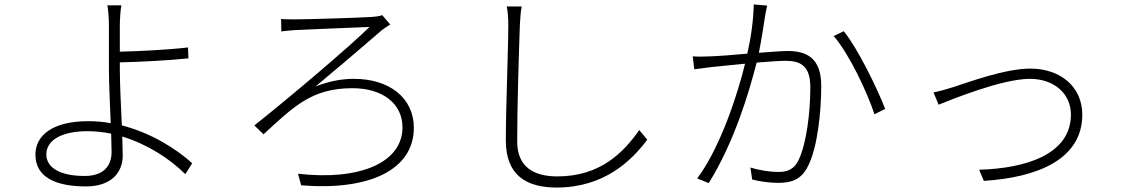

<svg xmlns="http://www.w3.org/2000/svg" viewBox="-20 -800 5040 862"><path d="M479 -200 481 -119C481 -48 438 -10 360 -10C248 -10 188 -48 188 -107C188 -169 254 -211 373 -211C409 -211 444 -207 479 -200ZM525 -776H462C466 -760 469 -715 469 -687C469 -644 469 -548 469 -491C469 -426 474 -330 477 -247C444 -253 411 -256 377 -256C210 -256 139 -188 139 -106C139 -4 231 37 366 37C479 37 531 -25 531 -102L529 -187C641 -153 743 -87 812 -18L843 -67C769 -134 656 -204 527 -237C523 -324 518 -424 518 -491V-520C601 -522 733 -528 826 -538L824 -587C731 -576 599 -570 518 -568V-687C518 -711 521 -759 525 -776Z M1242 -715 1243 -659C1263 -661 1286 -664 1306 -665C1357 -668 1573 -676 1639 -679C1549 -590 1275 -358 1122 -237L1163 -197C1299 -322 1380 -404 1562 -404C1699 -404 1787 -334 1787 -228C1787 -70 1595 12 1318 -20L1332 32C1641 57 1838 -39 1838 -226C1838 -360 1729 -446 1569 -446C1520 -446 1464 -438 1397 -412C1479 -480 1611 -592 1695 -665C1704 -672 1723 -685 1732 -690L1696 -732C1684 -727 1663 -725 1650 -724C1588 -720 1357 -713 1304 -713C1281 -713 1260 -713 1242 -715Z M2322 -771H2255C2260 -748 2262 -720 2262 -689C2262 -573 2251 -325 2251 -169C2251 -10 2347 42 2479 42C2693 42 2816 -79 2886 -173L2850 -216C2779 -115 2675 -8 2482 -8C2377 -8 2302 -50 2302 -165C2302 -329 2310 -573 2314 -689C2316 -718 2317 -743 2322 -771Z M3768 -660 3723 -638C3792 -559 3874 -385 3906 -287L3954 -311C3919 -402 3831 -583 3768 -660ZM3090 -547 3097 -489C3120 -492 3155 -496 3174 -499L3325 -514C3294 -385 3215 -138 3110 1L3162 22C3275 -160 3341 -378 3377 -519C3429 -523 3478 -527 3507 -527C3571 -527 3618 -507 3618 -409C3618 -295 3601 -159 3567 -85C3544 -35 3510 -28 3472 -28C3443 -28 3393 -34 3349 -48L3357 6C3387 14 3435 21 3473 21C3532 21 3578 8 3609 -57C3650 -139 3667 -296 3667 -415C3667 -545 3595 -571 3516 -571C3490 -571 3441 -567 3387 -563C3400 -628 3411 -702 3415 -729C3418 -745 3421 -761 3424 -775L3364 -780C3363 -710 3351 -628 3335 -559C3269 -553 3203 -548 3169 -547C3140 -546 3119 -545 3090 -547Z M4171 -385 4194 -330C4245 -350 4476 -446 4604 -446C4715 -446 4788 -377 4788 -286C4788 -107 4586 -44 4376 -38L4397 12C4638 -3 4839 -85 4839 -285C4839 -413 4738 -492 4606 -492C4491 -492 4329 -431 4257 -408C4225 -398 4200 -391 4171 -385Z"/></svg>

Font: Noto Sans KR Light
Style: Regular
Weight: 300
Designer: Ryoko NISHIZUKA 西塚涼子 (kana, bopomofo & ideographs); Paul D. Hunt (Latin, Greek & Cyrillic); Sandoll Communications 산돌커뮤니
Foundry: Adobe
Version: Version 2.004;hotconv 1.0.118;makeotfexe 2.5.65603